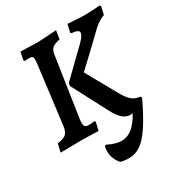

<svg xmlns="http://www.w3.org/2000/svg" viewBox="-204 -782 1070 1151"><g transform="rotate(-30 331.0 -206.0)"><path d="M264 -335 440 -506Q455 -521 464.5 -533.5Q474 -546 476 -559Q478 -571 466 -577.5Q454 -584 427 -586L422 -591L434 -646Q454 -645 476 -643.5Q498 -642 518 -641Q538 -640 549 -640Q559 -640 574 -640.5Q589 -641 609.5 -642Q630 -643 656 -645L662 -635L650 -583Q631 -576 612 -564.5Q593 -553 571 -532.5Q549 -512 516 -479L374 -345L491 -135Q516 -90 539.5 -71Q563 -52 595 -50L600 -39L565 6Q537 10 515.5 12.5Q494 15 489 15Q460 15 435.5 -7Q411 -29 389 -72L261 -316ZM158 -532Q162 -564 157.5 -573.5Q153 -583 134 -583Q127 -583 120 -582.5Q113 -582 100 -582L96 -589L107 -643Q127 -643 151 -642Q175 -641 196.5 -640.5Q218 -640 229 -640Q246 -640 279.5 -642.5Q313 -645 356 -648L347 -589Q310 -582 295 -569.5Q280 -557 275 -529L214 -123Q208 -83 213.5 -70Q219 -57 242 -57Q253 -57 265 -58Q277 -59 283 -60L288 -54L275 3Q255 2 229.5 1.5Q204 1 181.5 0.5Q159 0 144 0Q117 0 80.5 1Q44 2 13 2L26 -55Q71 -61 87 -76.5Q103 -92 108 -134ZM295 229Q246 174 262 101L271 96Q329 126 373.5 123.5Q418 121 455 83.5Q492 46 526 -28L600 -38Q558 51 522 108.5Q486 166 451.5 196.5Q417 227 379.5 233.5Q342 240 295 229Z"/></g></svg>

Font: Alegreya SemiBold
Style: Italic
Weight: 600
Italic angle: -7°
Designer: Juan Pablo del Peral
Foundry: Huerta Tipografica
Version: Version 2.009